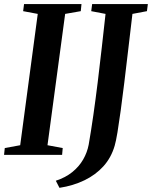

<svg xmlns="http://www.w3.org/2000/svg" viewBox="-29 -763 748 946"><path d="M-9 0 -5.5 -33.5 70.5 -47.5 157 -694.5 85 -708 89.5 -743H372.5L369 -708L292 -694.5L205 -47.5L280 -33.5L277 0ZM264 162.5 246 127.5Q293.5 112 327 85Q360.5 58 380.8 22.8Q401 -12.5 408 -50.5Q419.5 -116.5 430.8 -195Q442 -273.5 452.5 -358.5Q463 -443.5 472.5 -529Q482 -614.5 491 -694.5L420.5 -708L425 -743H699.5L695 -708L623.5 -694.5Q612.5 -602.5 602.5 -516.2Q592.5 -430 583.2 -354.2Q574 -278.5 565.5 -216.8Q557 -155 549.8 -111Q542.5 -67 536 -45Q519 13.5 480.8 56Q442.5 98.5 387.2 125.2Q332 152 264 162.5Z"/></svg>

Font: Merriweather 72pt SemiBold
Style: Italic
Weight: 600
Italic angle: -7.8°
Version: Version 2.101